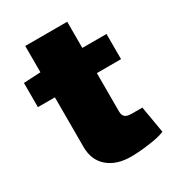

<svg xmlns="http://www.w3.org/2000/svg" viewBox="-159 -725 756 832"><g transform="rotate(-30 219.0 -308.5)"><path d="M305 -631V-182Q305 -163 315 -154.5Q325 -146 348 -146H401L424 -12Q403 -3 372 2.5Q341 8 309.5 11Q278 14 254 14Q181 14 138 -23Q95 -60 95 -126V-631ZM426 -500V-374H10V-495L106 -500Z"/></g></svg>

Font: Exo 2 Black
Style: Regular
Weight: 900
Designer: Natanael Gama
Foundry: Natanael Gama
Version: Version 2.010